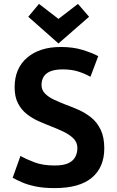

<svg xmlns="http://www.w3.org/2000/svg" viewBox="-20 -950 600 985"><path d="M260 15Q202 15 160.5 6Q119 -3 91 -15.5Q63 -28 45 -38L85 -150Q115 -133 157.5 -117Q200 -101 260 -101Q307 -101 332 -113.5Q357 -126 367 -146.5Q377 -167 377 -190Q377 -220 356.5 -240Q336 -260 305.5 -274.5Q275 -289 244 -301Q213 -313 180 -327.5Q147 -342 118.5 -364Q90 -386 72.5 -419.5Q55 -453 55 -502Q55 -599 119 -654Q183 -709 292 -709Q355 -709 403.5 -694Q452 -679 484 -662L444 -556Q416 -572 381.5 -583Q347 -594 302 -594Q265 -594 241 -585Q217 -576 205 -558Q193 -540 193 -514Q193 -488 211.5 -469.5Q230 -451 258.5 -438Q287 -425 315 -414Q348 -402 383 -386.5Q418 -371 448 -347Q478 -323 496.5 -284.5Q515 -246 515 -189Q515 -92 451.5 -38.5Q388 15 260 15ZM280 -727 125 -864 180 -930 280 -853 380 -930 437 -864Z"/></svg>

Font: Ubuntu Sans Mono
Style: Bold
Weight: 700
Monospace: yes
Designer: Dalton Maag Ltd
Foundry: Dalton Maag Ltd
Version: Version 1.006